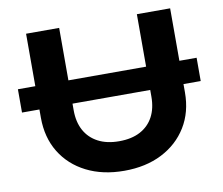

<svg xmlns="http://www.w3.org/2000/svg" viewBox="-82 -850 1121 966"><g transform="rotate(-10 478.0 -367.5)"><path d="M21 -482H934V-363H21ZM279 -329Q279 -269 302.5 -226Q326 -183 370.5 -159.5Q415 -136 478 -136Q542 -136 586 -159.5Q630 -183 653 -226Q676 -269 676 -329V-750H846V-321Q846 -220 799.5 -144.5Q753 -69 670.5 -27Q588 15 478 15Q368 15 285 -27Q202 -69 156 -144.5Q110 -220 110 -321V-750H279Z"/></g></svg>

Font: Unbounded Medium
Style: Regular
Weight: 500
Designer: Luke Prowse, Jean-Baptiste Morizot, Fátima Lázaro, Florian Runge
Foundry: NaN
Version: Version 1.700